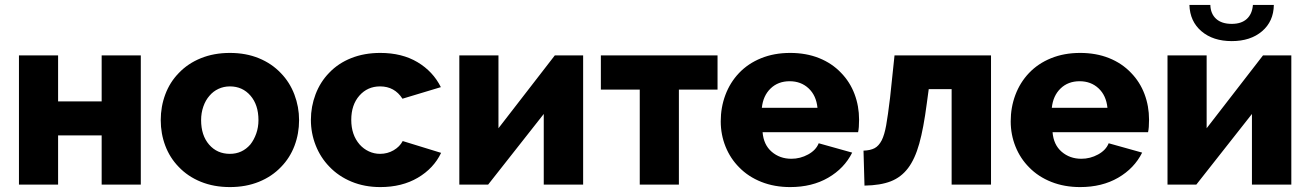

<svg xmlns="http://www.w3.org/2000/svg" viewBox="-20 -750 5323 780"><path d="M57 -525V0H216V-200H393V0H552V-525H393V-338H216V-525Z M1122 -72Q1158 -109 1176.5 -158Q1195 -207 1195 -262Q1195 -316 1176 -366Q1157 -416 1121 -453Q1084 -492 1031.5 -513.5Q979 -535 914 -535Q849 -535 796 -513.5Q743 -492 706 -453Q670 -416 651.5 -366.5Q633 -317 633 -262Q633 -207 651.5 -158Q670 -109 706 -72Q743 -33 796 -11.5Q849 10 914 10Q979 10 1032 -11.5Q1085 -33 1122 -72ZM831 -361Q846 -379 867.5 -389Q889 -399 914 -399Q965 -399 997.5 -361.5Q1030 -324 1030 -262Q1030 -233 1021 -207.5Q1012 -182 997 -163Q964 -125 914 -125Q862 -125 829.5 -162.5Q797 -200 797 -262Q797 -291 806 -317Q815 -343 831 -361Z M1318 -73Q1355 -34 1408 -12Q1461 10 1525 10Q1613 10 1677.5 -28Q1742 -66 1772 -129L1616 -177Q1604 -154 1579 -139.5Q1554 -125 1524 -125Q1500 -125 1478.5 -135Q1457 -145 1441 -163Q1407 -202 1407 -263Q1407 -324 1440 -361.5Q1473 -399 1524 -399Q1583 -399 1615 -349L1771 -396Q1739 -460 1676 -497.5Q1613 -535 1525 -535Q1460 -535 1407 -514Q1354 -493 1317 -454Q1281 -417 1262 -367Q1243 -317 1243 -263Q1243 -209 1262.5 -159.5Q1282 -110 1318 -73Z M1846 -525V0H1963L2189 -287V0H2349V-525H2234L2005 -229V-525Z M2895 -386V-525H2421V-386H2579V0H2738V-386Z M3442 -130 3306 -168Q3295 -140 3263 -122.5Q3231 -105 3195 -105Q3148 -105 3115 -133.5Q3082 -162 3078 -213H3466Q3470 -230 3470 -264Q3470 -319 3451.5 -368Q3433 -417 3397 -454Q3360 -493 3307.5 -514Q3255 -535 3190 -535Q3125 -535 3072 -513.5Q3019 -492 2982 -453Q2946 -415 2927 -364.5Q2908 -314 2908 -257Q2908 -203 2927.5 -154.5Q2947 -106 2983 -70Q3020 -32 3073 -11Q3126 10 3190 10Q3279 10 3344.5 -28Q3410 -66 3442 -130ZM3188 -420Q3234 -420 3265 -391Q3296 -362 3301 -312H3075Q3080 -361 3110.5 -390.5Q3141 -420 3188 -420Z M3669 -67Q3697 -104 3714.5 -166.5Q3732 -229 3745 -329L3753 -388H3846V0H4006V-525H3614L3596 -354Q3587 -279 3580 -240.5Q3573 -202 3562 -180Q3550 -157 3533 -148Q3516 -139 3488 -138L3492 4Q3557 3 3599 -13.5Q3641 -30 3669 -67Z M4620 -130 4484 -168Q4473 -140 4441 -122.5Q4409 -105 4373 -105Q4326 -105 4293 -133.5Q4260 -162 4256 -213H4644Q4648 -230 4648 -264Q4648 -319 4629.5 -368Q4611 -417 4575 -454Q4538 -493 4485.5 -514Q4433 -535 4368 -535Q4303 -535 4250 -513.5Q4197 -492 4160 -453Q4124 -415 4105 -364.5Q4086 -314 4086 -257Q4086 -203 4105.5 -154.5Q4125 -106 4161 -70Q4198 -32 4251 -11Q4304 10 4368 10Q4457 10 4522.5 -28Q4588 -66 4620 -130ZM4366 -420Q4412 -420 4443 -391Q4474 -362 4479 -312H4253Q4258 -361 4288.5 -390.5Q4319 -420 4366 -420Z M4984 -653Q4943 -653 4920.5 -673.5Q4898 -694 4897 -730H4812Q4814 -663 4861 -623Q4908 -583 4984 -583Q5060 -583 5107 -623Q5154 -663 5155 -730H5070Q5067 -693 5045 -673Q5023 -653 4984 -653ZM4723 -525V0H4840L5066 -287V0H5226V-525H5111L4882 -229V-525Z"/></svg>

Font: RT Raleway ExtraBold
Style: Regular
Weight: 400
Designer: Matt McInerney, Pablo Impallari, Rodrigo Fuenzalida — Edited by Milan Moffatt in April 2016
Foundry: Matt McInerney, Pablo Impallari, Rodrigo Fuenzalida — Edited by Milan Moffatt in April 2016
Version: Version 3.001